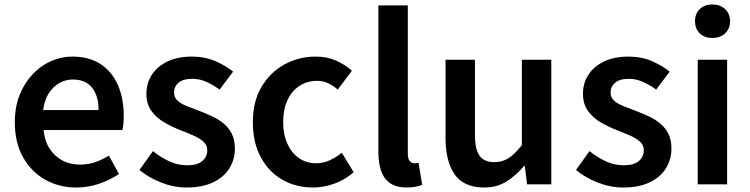

<svg xmlns="http://www.w3.org/2000/svg" viewBox="-20 -821 3340 855"><path d="M320 14Q243 14 181 -21Q119 -56 82.5 -121Q46 -186 46 -277Q46 -345 67.5 -398.5Q89 -452 125.5 -490.5Q162 -529 207.5 -549Q253 -569 302 -569Q377 -569 428 -535.5Q479 -502 505 -442.5Q531 -383 531 -305Q531 -286 529.5 -269.5Q528 -253 525 -242H174Q179 -193 201 -159Q223 -125 257.5 -106.5Q292 -88 337 -88Q372 -88 403 -98.5Q434 -109 465 -128L510 -46Q471 -20 422 -3Q373 14 320 14ZM172 -331H419Q419 -394 390 -430.5Q361 -467 304 -467Q273 -467 245 -451.5Q217 -436 197.5 -406Q178 -376 172 -331Z M811 14Q754 14 698 -8Q642 -30 601 -64L661 -148Q698 -119 735 -102Q772 -85 814 -85Q859 -85 881 -104Q903 -123 903 -152Q903 -175 885.5 -190.5Q868 -206 840.5 -218Q813 -230 784 -241Q748 -255 713 -275Q678 -295 655 -326Q632 -357 632 -403Q632 -451 656.5 -488.5Q681 -526 726.5 -547.5Q772 -569 834 -569Q892 -569 938.5 -549Q985 -529 1018 -502L958 -422Q929 -443 899 -456.5Q869 -470 837 -470Q795 -470 775 -452.5Q755 -435 755 -409Q755 -387 770.5 -373Q786 -359 812 -348.5Q838 -338 868 -327Q897 -316 925 -303Q953 -290 976 -271Q999 -252 1012.5 -225Q1026 -198 1026 -159Q1026 -111 1001.5 -71.5Q977 -32 929 -9Q881 14 811 14Z M1374 14Q1298 14 1237.5 -20.5Q1177 -55 1141.5 -120.5Q1106 -186 1106 -277Q1106 -370 1145 -435Q1184 -500 1247.5 -534.5Q1311 -569 1385 -569Q1437 -569 1477 -551Q1517 -533 1547 -506L1484 -422Q1462 -441 1440 -451Q1418 -461 1392 -461Q1348 -461 1313.5 -438.5Q1279 -416 1260 -374.5Q1241 -333 1241 -277Q1241 -222 1260 -180.5Q1279 -139 1312 -116.5Q1345 -94 1387 -94Q1420 -94 1449 -107.5Q1478 -121 1502 -141L1555 -54Q1516 -20 1468.5 -3Q1421 14 1374 14Z M1791 14Q1745 14 1717 -5.5Q1689 -25 1677 -60.5Q1665 -96 1665 -143V-797H1796V-137Q1796 -113 1805 -103.5Q1814 -94 1824 -94Q1828 -94 1832 -94.5Q1836 -95 1844 -96L1860 2Q1848 7 1831.5 10.5Q1815 14 1791 14Z M2136 14Q2046 14 2005 -44Q1964 -102 1964 -207V-555H2095V-223Q2095 -156 2115.5 -127.5Q2136 -99 2181 -99Q2217 -99 2245 -117Q2273 -135 2304 -175V-555H2435V0H2327L2317 -82H2314Q2277 -39 2235 -12.5Q2193 14 2136 14Z M2755 14Q2698 14 2642 -8Q2586 -30 2545 -64L2605 -148Q2642 -119 2679 -102Q2716 -85 2758 -85Q2803 -85 2825 -104Q2847 -123 2847 -152Q2847 -175 2829.5 -190.5Q2812 -206 2784.5 -218Q2757 -230 2728 -241Q2692 -255 2657 -275Q2622 -295 2599 -326Q2576 -357 2576 -403Q2576 -451 2600.5 -488.5Q2625 -526 2670.5 -547.5Q2716 -569 2778 -569Q2836 -569 2882.5 -549Q2929 -529 2962 -502L2902 -422Q2873 -443 2843 -456.5Q2813 -470 2781 -470Q2739 -470 2719 -452.5Q2699 -435 2699 -409Q2699 -387 2714.5 -373Q2730 -359 2756 -348.5Q2782 -338 2812 -327Q2841 -316 2869 -303Q2897 -290 2920 -271Q2943 -252 2956.5 -225Q2970 -198 2970 -159Q2970 -111 2945.5 -71.5Q2921 -32 2873 -9Q2825 14 2755 14Z M3087 0V-555H3218V0ZM3153 -652Q3117 -652 3096 -672.5Q3075 -693 3075 -727Q3075 -760 3096 -780.5Q3117 -801 3153 -801Q3187 -801 3209 -780.5Q3231 -760 3231 -727Q3231 -693 3209 -672.5Q3187 -652 3153 -652Z"/></svg>

Font: Noto Sans KR SemiBold
Style: Regular
Weight: 600
Designer: Ryoko NISHIZUKA  (kana, bopomofo & ideographs); Paul D. Hunt (Latin, Greek & Cyrillic); Sandoll Communications , Soo-you
Foundry: Adobe
Version: Version 2.004-H2;hotconv 1.0.118;makeotfexe 2.5.65603